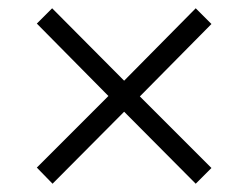

<svg xmlns="http://www.w3.org/2000/svg" viewBox="-20 -446 600 464"><path d="M453 -2 280 -176 107 -2 69 -41 242 -214 69 -389 106 -426 280 -251 453 -426 491 -388 318 -213 491 -40Z"/></svg>

Font: Bellefair
Style: Regular
Weight: 400
Designer: Nick Shinn, Liron Lavi Turkenic
Foundry: Shinntype
Version: Version 1.003;PS 001.003;hotconv 1.0.88;makeotf.lib2.5.64775